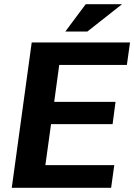

<svg xmlns="http://www.w3.org/2000/svg" viewBox="-20 -894 639 914"><path d="M36 0H509L524 -108H196L223 -303H516L530 -409H238L262 -585H584L599 -692H131ZM291 -744H396L561 -874H388Z"/></svg>

Font: Ronzino Bold
Style: Italic
Weight: 700
Italic angle: -8°
Designer: Nunzio Mazzaferro
Foundry: Collletttivo
Version: Version 1.000;Glyphs 3.3 (3337)